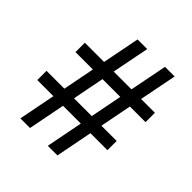

<svg xmlns="http://www.w3.org/2000/svg" viewBox="-192 -847 984 984"><g transform="rotate(45 300.0 -355.5)"><path d="M345.2 -200.2H216.3L177.2 0H107.4L146.5 -200.2H29.8V-267.1H159.2L192.9 -439.9H66.9V-507.8H206.1L246.1 -710.9H315.9L275.9 -507.8H404.8L444.8 -710.9H514.6L474.6 -507.8H574.7V-439.9H461.4L427.7 -267.1H538.1V-200.2H415L376 0H306.2ZM229 -267.1H357.9L391.6 -439.9H262.7Z"/></g></svg>

Font: TypoPRO Roboto Mono
Style: Regular
Weight: 400
Designer: Google
Version: Version 2.000986; 2015; ttfautohint (v1.3)